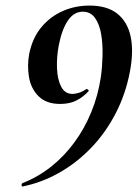

<svg xmlns="http://www.w3.org/2000/svg" viewBox="-20 -656 498 689"><path d="M62 13Q58 14 57.5 8.5Q57 3 61 1Q117 -21 163.5 -58Q210 -95 246.5 -144.5Q283 -194 307.5 -253.5Q332 -313 342 -380Q347 -416 348 -457Q349 -498 343 -533.5Q337 -569 321 -591.5Q305 -614 277 -614Q245 -614 223.5 -582Q202 -550 191 -494Q183 -452 184.5 -411.5Q186 -371 199.5 -345Q213 -319 240 -319Q250 -319 263 -323Q276 -327 289 -336Q291 -338 295.5 -334.5Q300 -331 298 -329Q279 -308 254.5 -295.5Q230 -283 196 -283Q146 -283 118.5 -310.5Q91 -338 84 -379.5Q77 -421 85 -464Q97 -521 129 -559Q161 -597 205.5 -616.5Q250 -636 301 -636Q365 -636 401.5 -606.5Q438 -577 449 -524Q460 -471 446 -398Q431 -319 395.5 -250Q360 -181 308.5 -127Q257 -73 194 -37Q131 -1 62 13Z"/></svg>

Font: Cormorant Infant Light
Style: Italic
Weight: 300
Italic angle: -10°
Designer: Christian Thalmann (Catharsis Fonts)
Foundry: Catharsis Fonts
Version: Version 4.001